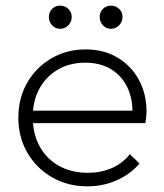

<svg xmlns="http://www.w3.org/2000/svg" viewBox="-20 -650 580 680"><path d="M289 10Q220 10 164.5 -22Q109 -54 77 -109Q45 -164 45 -233Q45 -302 76 -356.5Q107 -411 161.5 -443Q216 -475 283 -475Q347 -475 395.5 -446.5Q444 -418 471.5 -368Q499 -318 499 -253Q499 -247 498 -237.5Q497 -228 495 -214H81V-258H466L449 -244Q451 -299 431 -340.5Q411 -382 373 -405Q335 -428 282 -428Q227 -428 185 -403.5Q143 -379 119.5 -336Q96 -293 96 -236Q96 -176 120.5 -131.5Q145 -87 189 -62.5Q233 -38 292 -38Q337 -38 375.5 -54.5Q414 -71 440 -104L474 -71Q442 -33 393.5 -11.5Q345 10 289 10ZM193 -548Q176 -548 164.5 -560.5Q153 -573 153 -590Q153 -607 164.5 -618.5Q176 -630 193 -630Q210 -630 222 -618.5Q234 -607 234 -590Q234 -573 222 -560.5Q210 -548 193 -548ZM373 -548Q356 -548 344.5 -560.5Q333 -573 333 -590Q333 -607 344.5 -618.5Q356 -630 373 -630Q390 -630 402 -618.5Q414 -607 414 -590Q414 -573 402 -560.5Q390 -548 373 -548Z"/></svg>

Font: Outfit Thin ExtraLight
Style: Regular
Weight: 250
Version: Version 1.100;gftools[0.9.27]